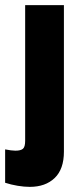

<svg xmlns="http://www.w3.org/2000/svg" viewBox="-45 -513 323 748"><path d="M-25 199V69Q0 74 15 74Q35.5 74 44.2 66.8Q53 59.5 53 36V-493H204V78Q204 146 168 180.5Q132 215 71 215Q49.5 215 23.8 210.8Q-2 206.5 -25 199Z"/></svg>

Font: HK Grotesk Black
Style: Regular
Weight: 900
Designer: Alfredo Marco Pradil
Foundry: Hanken Design Co.
Version: Version 3.001